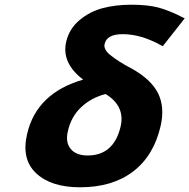

<svg xmlns="http://www.w3.org/2000/svg" viewBox="-20 -785 804 815"><path d="M320 10Q197 10 133.5 -49.5Q70 -109 95 -216Q135 -390 333 -447Q240 -518 261 -608Q274 -663 317.5 -699.5Q361 -736 416 -750.5Q471 -765 537 -765Q608 -765 654 -752.5Q700 -740 758 -710L764 -707L671 -589L665 -592Q579 -640 501 -640Q433 -640 424 -598Q419 -576 446 -553Q483 -523 537 -495Q621 -449 651 -389Q680 -330 662 -251Q633 -124 545 -57Q457 10 320 10ZM268 -228Q257 -181 280 -153Q303 -125 352 -125Q463 -125 492 -248Q512 -335 428 -386Q367 -370 324.5 -330Q282 -290 268 -228Z"/></svg>

Font: Passageway
Style: BdIt
Weight: 700
Foundry: Ascender Corporation
Version: Version 1.11